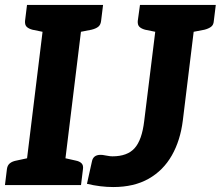

<svg xmlns="http://www.w3.org/2000/svg" viewBox="-29 -747 891 775"><path d="M67 0 156 -727H311L222 0ZM-9 0 -1 -65Q1 -80 11 -88Q21 -96 38 -99L89 -110V0ZM200 0 227 -110 276 -99Q292 -96 300 -88Q308 -80 306 -65L298 0ZM179 -727 151 -617 102 -627Q87 -631 79 -638.5Q71 -646 72 -662L80 -727ZM387 -727 379 -662Q377 -646 367 -638.5Q357 -631 340 -627L289 -617V-727ZM428 8Q377 8 322 -5L342 -95Q347 -122 377 -122Q382 -122 385.5 -121.5Q389 -121 400 -119Q410 -117 415.5 -116.5Q421 -116 425 -116Q485 -116 514.5 -149Q544 -182 553 -258L611 -727H766L709 -261Q699 -180 664.5 -119.5Q630 -59 571 -25.5Q512 8 428 8ZM634 -727 606 -617 557 -627Q542 -631 534 -638.5Q526 -646 527 -662L536 -727ZM842 -727 834 -662Q833 -646 822.5 -638.5Q812 -631 796 -627L744 -617V-727Z"/></svg>

Font: Aleo ExtraBold
Style: Italic
Weight: 800
Italic angle: -7°
Designer: Alessio Laiso
Foundry: Alessio Laiso
Version: Version 2.001;gftools[0.9.29]